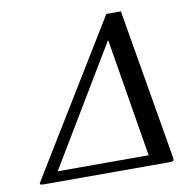

<svg xmlns="http://www.w3.org/2000/svg" viewBox="-75 -731 787 805"><g transform="rotate(-10 318.0 -329.0)"><path d="M416.5 -546.9 114.3 -43.9H501.5L418.5 -546.9ZM491.7 -658.2 600.1 -20Q601.6 -8.3 601.1 -5.9Q599.6 0 579.1 0H50.8Q40 0 35.4 -1.5Q30.8 -2.9 31.7 -6.8Q31.7 -7.3 39.1 -20L429.7 -658.2Z"/></g></svg>

Font: Linux Biolinum
Style: Italic
Weight: 400
Italic angle: -12°
Designer: Philipp H. Poll
Foundry: Philipp H. Poll
Version: Version 1.1.3 ; ttfautohint (v0.9)